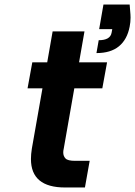

<svg xmlns="http://www.w3.org/2000/svg" viewBox="-20 -830 598 850"><path d="M554 -810Q557 -778 557.5 -766Q558 -754 558 -752Q558 -732 554 -712Q543 -655 506.5 -625Q470 -595 407 -595L417 -652Q468 -652 474 -685L477 -701H419L438 -810ZM330 -554H454L433 -439H309L262 -171Q260 -163 260 -155Q260 -139 270 -128.5Q280 -118 312 -118H377L356 0H268Q117 0 117 -126Q117 -147 121 -172L168 -439H102L123 -554H189L213 -691H354Z"/></svg>

Font: Fz Poppins SemBd
Style: Italic
Weight: 600
Italic angle: -10°
Designer: Ninad Kale (Devanagari), Jonny Pinhorn (Latin)
Foundry: Indian Type Foundry
Version: Vit hóa bi Vntype.Com & FontZin.Com